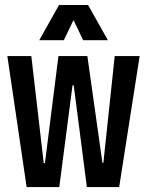

<svg xmlns="http://www.w3.org/2000/svg" viewBox="-20 -758 595 778"><path d="M87.9 0 9.8 -530.8H106.9L157.2 -97.2H162.1L216.8 -530.8H334L395 -98.1H398.9L444.8 -530.8H545.9L462.9 0H332L278.8 -412.1H273.9L220.2 0ZM139.2 -595.2 219.2 -737.8H336.9L417 -595.2H316.9L277.8 -676.8L238.8 -595.2Z"/></svg>

Font: Lumene Sans Condensed
Style: Bold
Weight: 600
Width: 3
Designer: Deni Anggara
Version: Version 1.003;Glyphs 3.1.2 (3151)